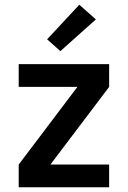

<svg xmlns="http://www.w3.org/2000/svg" viewBox="-20 -791 540 811"><path d="M59 0V-96L307 -424H59V-520H441V-424L193 -96H441V0ZM235 -575 179 -625 315 -771 385 -709Z"/></svg>

Font: Zed Mono
Style: Bold
Weight: 700
Monospace: yes
Designer: Belleve Invis
Foundry: Belleve Invis
Version: Version 1.0.0; ttfautohint (v1.8.4)